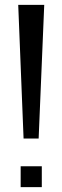

<svg xmlns="http://www.w3.org/2000/svg" viewBox="-20 -770 257 790"><path d="M139 -200 162 -750H55L77 -200ZM65 0H152V-86H65Z"/></svg>

Font: Cabin Condensed
Style: Regular
Weight: 400
Designer: Pablo Impallari
Foundry: Pablo Impallari. www.impallari.com Igino Marini. www.ikern.com
Version: Version 1.006